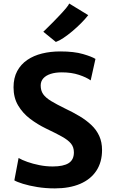

<svg xmlns="http://www.w3.org/2000/svg" viewBox="-20 -1036 624 1064"><path d="M284 8Q232.5 8 186.5 0.5Q140.5 -7 107 -17.5Q73.5 -28 59.5 -36.5L83 -160.5Q101.5 -149.5 131.8 -138.8Q162 -128 198.5 -120.8Q235 -113.5 272 -113.5Q331.5 -113.5 360.5 -132Q389.5 -150.5 389.5 -191.5Q389.5 -220.5 373.5 -240.2Q357.5 -260 323.2 -279Q289 -298 234.5 -324Q188 -346.5 147 -377.5Q106 -408.5 80.5 -451.5Q55 -494.5 55 -552Q55 -604 75.2 -641.8Q95.5 -679.5 131 -703.8Q166.5 -728 213.2 -739.5Q260 -751 313.5 -751Q390.5 -751 440 -736.5Q489.5 -722 509 -709.5L482.5 -590.5Q459 -607.5 417.5 -621.2Q376 -635 322.5 -635Q287 -635 260.8 -626.5Q234.5 -618 220 -601.8Q205.5 -585.5 205.5 -562Q205.5 -534 219.2 -514.2Q233 -494.5 263 -476.2Q293 -458 341 -434.5Q384.5 -414 421.5 -391.8Q458.5 -369.5 486.5 -343Q514.5 -316.5 530 -282.5Q545.5 -248.5 545.5 -204.5Q545.5 -137.5 514 -89.8Q482.5 -42 423.8 -17Q365 8 284 8ZM289.5 -803.5 220 -860Q224 -864 239 -878.5Q254 -893 273.8 -913Q293.5 -933 313.2 -954Q333 -975 347 -992Q361 -1009 363.5 -1016.5L469 -952Q453 -931.5 430 -908.2Q407 -885 381.5 -863.5Q356 -842 332 -826Q308 -810 289.5 -803.5Z"/></svg>

Font: Koeln Type Sans
Style: Bold
Weight: 700
Designer: Eben Sorkin
Foundry: Eben Sorkin
Version: Version 2.001